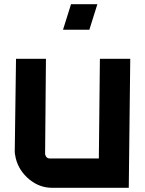

<svg xmlns="http://www.w3.org/2000/svg" viewBox="-20 -891 688 911"><path d="M317 -871H442L404 -750H279ZM227 0Q168 0 120 -39Q70 -80 55 -139Q53 -149 51.5 -157Q50 -165 50 -173L56 -612H198L194 -160L195 -156Q200 -139 216 -139H449L454 -612H598L591 0Z"/></svg>

Font: Covid19
Style: Regular
Weight: 400
Designer: Peter Wiegel
Foundry: (c) CAT - Ing. Peter Wiegel.  for Rudolf Maass + Partner GmbH
Version: Version 001.000